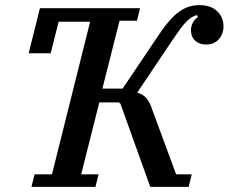

<svg xmlns="http://www.w3.org/2000/svg" viewBox="-20 -730 893 750"><path d="M115 -49H183L332 -645H209L178 -522H92L136 -698H527L515 -649H447L380 -384H459L599 -592Q621 -625 641 -648Q661 -671 680 -684.5Q699 -698 718.5 -704Q738 -710 759 -710Q803 -710 828 -686.5Q853 -663 853 -627Q853 -598 835 -577Q817 -556 785 -556Q759 -556 742.5 -571Q726 -586 726 -613Q726 -627 733 -641Q740 -655 753 -663L750 -671Q740 -669 730.5 -663.5Q721 -658 709.5 -647Q698 -636 684.5 -617.5Q671 -599 652 -571L516 -368Q536 -363 550.5 -348Q565 -333 576 -298L668 -49H729L717 0H567L450 -326L443 -330H368L297 -49H365L353 0H103Z"/></svg>

Font: IBM Plex Serif Medium
Style: Italic
Weight: 500
Italic angle: -14°
Designer: Mike Abbink, Paul van der Laan, Pieter van Rosmalen
Foundry: Bold Monday
Version: Version 2.5